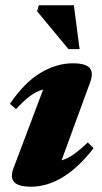

<svg xmlns="http://www.w3.org/2000/svg" viewBox="-20 -690 384 725"><path d="M31.5 -56.5 143 -352Q117 -345 93 -327Q69 -309 40.5 -278L17.5 -298Q72.5 -379 133.2 -415Q194 -451 254.5 -451Q302.5 -451 318.2 -433.8Q334 -416.5 320.5 -379.5L212.5 -84.5Q237 -92 260 -108.5Q283 -125 311.5 -152L333.5 -130.5Q275 -55.5 216 -20.2Q157 15 97.5 15Q49.5 15 33.5 -2.5Q17.5 -20 31.5 -56.5ZM280.5 -504.5H238.5L120 -647.5L126.5 -670H259Z"/></svg>

Font: Newsreader 16pt ExtraBold
Style: Italic
Weight: 800
Italic angle: -17°
Designer: Hugues Gentile
Foundry: Production Type
Version: Version 1.003; ttfautohint (v1.8.3)